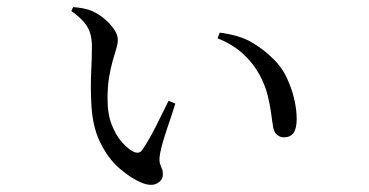

<svg xmlns="http://www.w3.org/2000/svg" viewBox="-20 -516 1040 541"><path d="M377 -2Q347 -15 315.5 -42.5Q284 -70 261.5 -116.5Q239 -163 237 -232Q235 -275 237 -314.5Q239 -354 239 -385Q239 -405 234.5 -421Q230 -437 218 -452Q206 -467 181 -485L186 -496Q200 -495 214 -492.5Q228 -490 239 -485Q256 -478 273 -464Q290 -450 301 -434Q312 -418 312 -404Q312 -393 307.5 -378.5Q303 -364 297.5 -344.5Q292 -325 287.5 -299Q283 -273 283 -238Q283 -194 295 -164Q307 -134 323.5 -115.5Q340 -97 355 -89Q363 -85 370 -86Q377 -87 382 -95Q400 -122 419 -159.5Q438 -197 455 -232L474 -224Q466 -198 456.5 -170.5Q447 -143 440 -119.5Q433 -96 431 -83Q428 -65 430.5 -56Q433 -47 436 -41Q439 -35 439 -25Q439 -8 422 1Q405 10 377 -2ZM780 -129Q770 -129 761.5 -135.5Q753 -142 750 -156Q747 -173 744 -196.5Q741 -220 734 -248Q727 -276 712 -304Q693 -339 663.5 -365.5Q634 -392 593 -408L599 -424Q654 -417 688 -397.5Q722 -378 750 -350Q773 -328 787 -299Q801 -270 808.5 -239Q816 -208 816 -181Q816 -154 807 -141.5Q798 -129 780 -129Z"/></svg>

Font: Noto Serif SC ExtraLight
Style: Regular
Weight: 400
Version: Version 2.002-H1;hotconv 1.1.0;makeotfexe 2.6.0